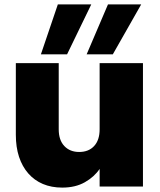

<svg xmlns="http://www.w3.org/2000/svg" viewBox="-20 -848 726 873"><path d="M630 0H433V-80Q409 -44 366 -19.5Q323 5 263 5Q214 5 175 -11.5Q136 -28 108.5 -59.5Q81 -91 66.5 -135Q52 -179 52 -235V-561H247V-260Q247 -211 272.5 -184Q298 -157 340 -157Q383 -157 408 -184Q433 -211 433 -260V-561H630ZM395 -828 285 -601H166L243 -828ZM622 -828 493 -601H374L471 -828Z"/></svg>

Font: SVN-Poppins ExtraBold
Style: Regular
Weight: 800
Designer: Ninad Kale (Devanagari), Jonny Pinhorn (Latin)
Foundry: Indian Type Foundry
Version: Version 3.002 2017; ttfautohint (v1.8.3)